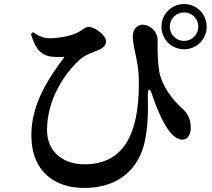

<svg xmlns="http://www.w3.org/2000/svg" viewBox="-20 -868 1040 943"><path d="M773 -737C773 -675 822 -626 884 -626C946 -626 995 -675 995 -737C995 -799 946 -848 884 -848C822 -848 773 -799 773 -737ZM814 -737C814 -776 845 -807 884 -807C923 -807 954 -776 954 -737C954 -698 923 -667 884 -667C845 -667 814 -698 814 -737ZM132 -701C150 -640 173 -606 212 -594C235 -587 276 -587 297 -589C216 -481 134 -356 134 -205C134 -21 254 55 392 55C602 55 676 -82 694 -188C711 -277 706 -364 706 -402C706 -435 717 -436 726 -406C748 -338 779 -269 805 -233C824 -205 849 -182 876 -182C903 -182 917 -208 917 -241C916 -291 897 -316 872 -338C827 -379 776 -444 762 -517C754 -567 754 -616 754 -673C754 -711 720 -745 681 -747C655 -747 632 -724 632 -689C632 -658 645 -607 650 -580C660 -534 662 -495 662 -456C662 -205 584 -61 395 -61C292 -61 211 -121 211 -229C211 -381 298 -506 365 -569C397 -601 437 -610 466 -623C494 -637 501 -649 501 -667C501 -691 449 -736 415 -736C398 -736 393 -726 370 -713C333 -690 262 -680 224 -680C194 -680 168 -692 142 -710Z"/></svg>

Font: Noto Serif CJK TC
Style: Bold
Weight: 700
Designer: Ryoko NISHIZUKA 西塚涼子 (kana & ideographs); Frank Grießhammer (Latin, Greek & Cyrillic); Wenlong ZHANG 张文龙 (bopomofo); San
Foundry: Adobe
Version: Version 2.001;hotconv 1.1.0;makeotfexe 2.6.0